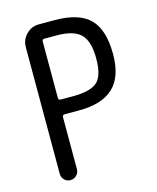

<svg xmlns="http://www.w3.org/2000/svg" viewBox="-110 -807 721 884"><g transform="rotate(-15 250.0 -365.0)"><path d="M157.2 -649.4V-380.9Q157.2 -370.1 168 -370.1H226.6Q310.5 -370.1 342.8 -399.4Q375 -428.7 375 -509.8Q375 -592.8 341.3 -626.5Q307.6 -660.2 226.6 -660.2H168Q157.2 -660.2 157.2 -649.4ZM75.2 -41V-644.5Q75.2 -679.7 100.1 -705.1Q125 -730.5 160.2 -730.5H235.4Q351.6 -730.5 403.3 -678.2Q455.1 -626 455.1 -509.8Q455.1 -401.4 400.4 -350.6Q345.7 -299.8 237.3 -299.8H168Q157.2 -299.8 157.2 -289.1V-41Q157.2 -24.4 145 -12.2Q132.8 0 115.7 0Q98.6 0 86.9 -12.2Q75.2 -24.4 75.2 -41Z"/></g></svg>

Font: Rounded-X Mgen+ 2m regular
Style: Regular
Weight: 400
Designer: [Source Han Sans]
Ryoko NISHIZUKA  (kana & ideographs); Paul D. Hunt (Latin, Greek & Cyrillic); Wenlong ZHANG  (bopomofo
Version: Version 1.059.20150602